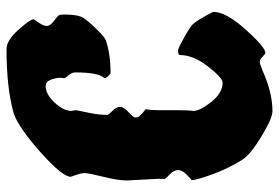

<svg xmlns="http://www.w3.org/2000/svg" viewBox="-150 -662 835 574"><g transform="rotate(-90 267.0 -374.5)"><path d="M223 -578 225 -565Q225 -562 218 -529.5Q211 -497 211 -471Q211 -467 223 -455.5Q235 -444 235 -432.5Q235 -421 219 -407Q203 -393 203 -386Q203 -379 209.5 -372Q216 -365 222 -361Q228 -357 228 -355Q225 -343 225 -306V-258Q225 -226 223 -215V-213Q223 -193 250 -159.5Q277 -126 307 -126Q322 -126 356 -170Q390 -214 390 -254Q390 -259 402 -259H405Q412 -258 442.5 -241Q473 -224 481.5 -215.5Q490 -207 504.5 -181.5Q519 -156 519 -153Q519 -116 466 -57Q413 2 396 2Q394 2 385 -6.5Q376 -15 370 -15Q364 -15 342 -6Q278 23 222 23Q201 23 146.5 -10Q92 -43 77 -67Q50 -110 33 -157.5Q16 -205 16 -218L31 -232Q46 -246 46 -259Q46 -272 32.5 -284.5Q19 -297 19.5 -300Q20 -303 20 -317L15 -413Q15 -438 26 -482.5Q37 -527 37 -538Q37 -549 31.5 -564Q26 -579 26 -580Q26 -605 99 -670Q172 -735 214 -750Q290 -772 407 -772Q434 -772 465.5 -736.5Q497 -701 497 -691Q497 -690 487 -676Q477 -662 477 -651.5Q477 -641 493.5 -629Q510 -617 510.5 -612Q511 -607 511 -597Q511 -558 501 -542.5Q491 -527 467 -502.5Q443 -478 434 -475Q392 -461 337 -461Q333 -461 327 -468Q321 -475 321 -478Q321 -481 322 -481Q338 -498 338 -566Q338 -577 329.5 -586.5Q321 -596 321 -600V-602L322 -609Q322 -625 316 -640Q310 -655 297 -655Q273 -655 248 -628.5Q223 -602 223 -578Z"/></g></svg>

Font: Piedra
Style: Regular
Weight: 400
Designer: Angel Koziupa & Ale Paul
Foundry: Angel Koziupa and Alejandro Paul
Version: Version 1.000